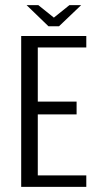

<svg xmlns="http://www.w3.org/2000/svg" viewBox="-20 -732 382 752"><path d="M63 0V-591H318V-546H128V-334H280V-284H128V-45H318V0ZM170 -629 84 -712H130L191 -663L252 -712H298L211 -629Z"/></svg>

Font: Alumni Sans
Style: Regular
Weight: 400
Designer: Robert E. Leuschke
Foundry: Robert E. Leuschke
Version: Version 1.018